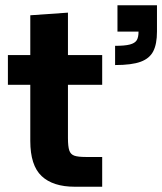

<svg xmlns="http://www.w3.org/2000/svg" viewBox="-20 -709 616 729"><path d="M95 -174V-651L238 -661V-185Q238 -153 243 -138Q248 -123 262 -118Q276 -113 306 -113H368V0H264Q181 0 138 -40.5Q95 -81 95 -174ZM10 -500H368V-387H10ZM506 -589H576Q576 -542 562 -514.5Q548 -487 514 -474.5Q480 -462 417 -462V-535Q454 -535 473 -540Q492 -545 499 -556Q506 -567 506 -589ZM426 -689H576V-589H426Z"/></svg>

Font: Uncut Sans VF
Style: Regular
Weight: 400
Designer: Kasper Nordkvist
Foundry: Uncut Type
Version: Version 1.100;FEAKit 1.0